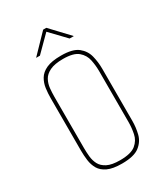

<svg xmlns="http://www.w3.org/2000/svg" viewBox="-163 -707 688 789"><g transform="rotate(-30 181.0 -312.5)"><path d="M179 7Q136 7 111.5 -4.5Q87 -16 76 -35Q65 -54 62 -77.5Q59 -101 59 -124V-372Q59 -395 62 -418Q65 -441 76.5 -460.5Q88 -480 113 -491.5Q138 -503 183 -503Q238 -503 263 -483Q288 -463 295.5 -433Q303 -403 303 -372V-124Q303 -93 295.5 -63Q288 -33 262 -13Q236 7 179 7ZM179 -9Q231 -9 253.5 -27.5Q276 -46 281.5 -73.5Q287 -101 287 -127V-369Q287 -396 281.5 -423Q276 -450 254.5 -468.5Q233 -487 183 -487Q143 -487 120.5 -476Q98 -465 88.5 -447.5Q79 -430 77 -409.5Q75 -389 75 -369V-127Q75 -107 77 -86.5Q79 -66 88 -48.5Q97 -31 118.5 -20Q140 -9 179 -9ZM90 -546 173 -632H188L269 -546H249L180 -618L108 -546Z"/></g></svg>

Font: Alumni Sans Pinstripe
Style: Regular
Weight: 400
Designer: Robert E. Leuschke
Foundry: Robert E. Leuschke
Version: Version 1.010; ttfautohint (v1.8.4.7-5d5b)